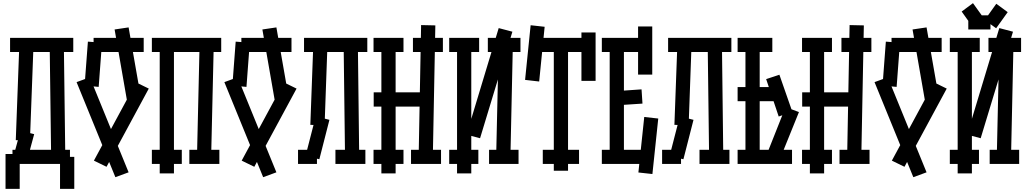

<svg xmlns="http://www.w3.org/2000/svg" viewBox="-20 -1040 6517 1218"><path d="M80.1 -150.9 103 -766.1 192.9 -763.2 169.9 -147.9ZM304.2 -60.1 294.9 -775.9 384.8 -776.9 394 -61ZM43.9 -799.8H444.8V-710H43.9ZM59.1 -89.8H423.8V0H59.1ZM65.9 -49.8 109.9 -210.9 196.8 -189 153.8 -29.8ZM360.8 158.2V-44.9H451.2V158.2ZM15.1 158.2V-63H105V158.2Z M784.7 -407.2 707 -853 795.9 -866.2 874 -419.9ZM711.9 84 465.8 -519 549.8 -549.8 795.9 53.2ZM655.8 18.1 575.7 -21 843.8 -517.1 923.8 -478ZM573.7 -799.8H891.6V-710H573.7ZM516.6 -497.1 537.6 -775.9 627 -769 606 -488.8Z M993.2 60.1V-765.1H1083.5V60.1ZM1229.5 -40 1246.6 -776.9 1336.4 -774.9 1319.3 -38.1ZM943.4 -89.8H1133.3V0H943.4ZM943.4 -799.8H1383.3V-710H943.4ZM1181.2 -89.8H1371.6V0H1181.2Z M1722.2 -407.2 1644.5 -853 1733.4 -866.2 1811.5 -419.9ZM1649.4 84 1403.3 -519 1487.3 -549.8 1733.4 53.2ZM1593.3 18.1 1513.2 -21 1781.2 -517.1 1861.3 -478ZM1511.2 -799.8H1829.1V-710H1511.2ZM1454.1 -497.1 1475.1 -775.9 1564.5 -769 1543.5 -488.8Z M1948.7 -248 1967.8 -766.1 2057.6 -763.2 2039.1 -245.1ZM2168.9 -38.1 2159.7 -775.9 2250 -776.9 2258.8 -39.1ZM1870.6 -89.8H1990.7V0H1870.6ZM1908.7 -799.8H2310.1V-710H1908.7ZM2107.9 -89.8H2297.9V0H2107.9ZM1918 -49.8 1982.9 -301.8 2069.8 -279.8 2005.9 -29.8Z M2399.4 60.1V-765.1H2489.7V60.1ZM2635.7 -40 2651.4 -880.9 2741.7 -878.9 2725.6 -38.1ZM2350.6 -454.1H2698.7V-363.8H2350.6ZM2349.6 -89.8H2539.6V0H2349.6ZM2349.6 -799.8H2539.6V-710H2349.6ZM2599.6 -799.8H2789.6V-710H2599.6ZM2587.4 -89.8H2777.8V0H2587.4Z M2879.4 60.1V-765.1H2969.7V60.1ZM3127.4 -40 3143.6 -758.8 3233.4 -756.8 3217.8 -38.1ZM2829.6 -89.8H3014.6V0H2829.6ZM2829.6 -799.8H3019.5V-710H2829.6ZM3074.7 -799.8H3281.7V-710H3074.7ZM3082.5 -89.8H3269.5V0H3082.5ZM3025.4 -163.1 2939.5 -186 3143.6 -861.8 3230.5 -838.9Z M3493.2 43V-765.1H3583.5V43ZM3423.3 -89.8H3653.3V0H3423.3ZM3376.5 -799.8H3731.4V-710H3376.5ZM3668.5 -526.9V-834H3758.3V-526.9ZM3311 -533.2 3346.2 -879.9 3435.1 -870.1 3400.4 -522.9Z M3847.7 -35.2V-765.1H3938V-35.2ZM3797.9 -89.8H4087.9V0H3797.9ZM3797.9 -799.8H4082V-710H3797.9ZM4027.8 -566.9V-872.1H4117.7V-566.9ZM4029.8 54.2 4066.9 -297.9 4155.8 -288.1 4118.7 64ZM3887.7 -461.9 4049.8 -473.1 4055.7 -382.8 3894 -372.1Z M4258.3 -248 4277.3 -766.1 4367.2 -763.2 4348.6 -245.1ZM4478.5 -38.1 4469.2 -775.9 4559.6 -776.9 4568.4 -39.1ZM4180.2 -89.8H4300.3V0H4180.2ZM4218.3 -799.8H4619.6V-710H4218.3ZM4417.5 -89.8H4607.4V0H4417.5ZM4227.5 -49.8 4292.5 -301.8 4379.4 -279.8 4315.4 -29.8Z M4709 -35.2V-765.1H4799.3V-35.2ZM4659.2 -89.8H5004.4V0H4659.2ZM4659.2 -799.8H4879.4V-710H4659.2ZM4845.2 -63 4963.4 -360.8 5048.3 -329.1 4928.2 -32.2ZM4840.3 -538.1 4924.3 -565.9 5006.3 -331.1 4919.9 -300.8ZM4659.2 -487.8H4918V-397.9H4659.2Z M5117.7 60.1V-765.1H5208V60.1ZM5354 -40 5369.6 -880.9 5460 -878.9 5443.8 -38.1ZM5068.8 -454.1H5417V-363.8H5068.8ZM5067.9 -89.8H5257.8V0H5067.9ZM5067.9 -799.8H5257.8V-710H5067.9ZM5317.9 -799.8H5507.8V-710H5317.9ZM5305.7 -89.8H5496.1V0H5305.7Z M5846.7 -407.2 5769 -853 5857.9 -866.2 5936 -419.9ZM5773.9 84 5527.8 -519 5611.8 -549.8 5857.9 53.2ZM5717.8 18.1 5637.7 -21 5905.8 -517.1 5985.8 -478ZM5635.7 -799.8H5953.6V-710H5635.7ZM5578.6 -497.1 5599.6 -775.9 5689 -769 5668 -488.8Z M6055.2 60.1V-765.1H6145.5V60.1ZM6303.2 -40 6319.3 -758.8 6409.2 -756.8 6393.6 -38.1ZM6005.4 -89.8H6190.4V0H6005.4ZM6005.4 -799.8H6195.3V-710H6005.4ZM6250.5 -799.8H6457.5V-710H6250.5ZM6258.3 -89.8H6445.3V0H6258.3ZM6201.2 -163.1 6115.2 -186 6319.3 -861.8 6406.2 -838.9ZM6263.2 -942.9V-853H6122.6V-942.9ZM6300.3 -1016.1 6372.6 -962.9 6299.3 -860.8 6226.6 -913.1ZM6152.3 -1020 6225.6 -918 6152.3 -866.2 6080.6 -966.8Z"/></svg>

Font: Opir
Style: Regular
Weight: 400
Designer: Maksym Kobuzan
Version: Version 1.000;FEAKit 1.0